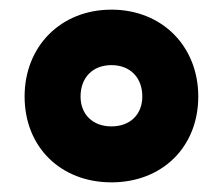

<svg xmlns="http://www.w3.org/2000/svg" viewBox="-20 -744 462 398"><path d="M211 -366C316 -366 391 -439 391 -544C391 -648 316 -724 211 -724C106 -724 31 -648 31 -544C31 -439 106 -366 211 -366ZM211 -482C172 -482 147 -507 147 -544C147 -583 172 -609 211 -609C250 -609 275 -583 275 -544C275 -507 250 -482 211 -482Z"/></svg>

Font: Noto Sans Tamil Black
Style: Regular
Weight: 900
Designer: Jelle Bosma - Monotype Design Team
Foundry: Monotype Imaging Inc.
Version: Version 2.004